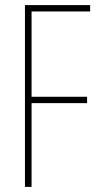

<svg xmlns="http://www.w3.org/2000/svg" viewBox="-20 -734 392 754"><path d="M104 0V-329H322V-354H104V-689H334V-714H78V0Z"/></svg>

Font: Noto Sans Devanagari ExtraCondensed Thin
Style: Regular
Weight: 100
Width: 2
Designer: Jelle Bosma - Monotype Design Team
Foundry: Monotype Imaging Inc.
Version: Version 2.004